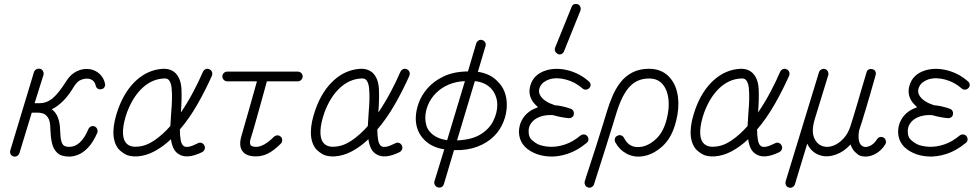

<svg xmlns="http://www.w3.org/2000/svg" viewBox="-20 -760 4843 949"><path d="M322 14Q282 14 262.5 -5Q243 -24 236.5 -54.5Q230 -85 229 -120Q229 -162 217 -179Q205 -196 191.5 -199.5Q178 -203 171 -203H137L76 -3Q73 6 64.5 11Q56 16 46 13Q36 10 32 1Q28 -8 31 -17L148 -404Q152 -414 160.5 -418Q169 -422 179 -420Q188 -417 192.5 -408.5Q197 -400 195 -390L151 -250H175Q211 -250 240.5 -274.5Q270 -299 309 -361Q329 -393 360 -408Q391 -423 425 -418Q453 -413 473 -394Q493 -375 499 -347Q501 -338 496.5 -329.5Q492 -321 481 -319Q471 -317 463 -322Q455 -327 453 -337Q447 -366 417 -371Q401 -373 382 -366Q363 -359 348 -336Q321 -290 292.5 -261.5Q264 -233 236 -220Q257 -204 266.5 -178.5Q276 -153 277 -120Q278 -79 283.5 -61Q289 -43 299 -38.5Q309 -34 322 -34Q380 -34 417 -122Q421 -131 430 -135Q439 -139 448 -135Q457 -131 460.5 -121.5Q464 -112 461 -104Q440 -56 415.5 -30.5Q391 -5 367 4.5Q343 14 322 14Z M659 13Q619 15 596.5 1Q574 -13 563 -27Q540 -59 540.5 -108Q541 -157 564 -221Q597 -312 655 -364Q713 -416 786 -420Q825 -421 848 -398Q875 -370 877 -317.5Q879 -265 874 -204Q906 -251 934 -303.5Q962 -356 983 -405Q988 -415 997 -418.5Q1006 -422 1014 -418Q1024 -414 1027.5 -405Q1031 -396 1028 -387Q997 -317 957 -246.5Q917 -176 869 -120Q869 -91 873 -68.5Q877 -46 888 -38Q906 -25 958 -52Q967 -57 976.5 -53.5Q986 -50 990 -41Q995 -32 991.5 -22.5Q988 -13 979 -8Q903 29 862 1Q845 -10 836.5 -29Q828 -48 825 -72Q786 -35 744 -12.5Q702 10 659 13ZM657 -35Q700 -37 741.5 -65Q783 -93 822 -137Q823 -152 824 -168.5Q825 -185 826 -201Q829 -234 830 -267Q831 -300 828 -326.5Q825 -353 814 -365Q811 -368 805.5 -370.5Q800 -373 789 -372Q731 -369 684 -325.5Q637 -282 608 -205Q590 -154 588 -115Q586 -76 601 -56Q619 -32 657 -35Z M1245 13Q1196 13 1177.5 -14Q1159 -41 1174 -90Q1180 -112 1190.5 -148Q1201 -184 1212.5 -224.5Q1224 -265 1234 -301Q1244 -337 1250 -358H1103Q1093 -358 1086 -365.5Q1079 -373 1079 -382Q1079 -392 1086 -399Q1093 -406 1103 -406H1452Q1462 -406 1469 -399Q1476 -392 1476 -382Q1476 -373 1469 -365.5Q1462 -358 1452 -358H1299Q1295 -343 1285 -306.5Q1275 -270 1262.5 -225.5Q1250 -181 1238.5 -140Q1227 -99 1219 -75Q1212 -53 1219 -42Q1224 -37 1232 -35.5Q1240 -34 1245 -34Q1284 -34 1334 -84Q1342 -91 1351.5 -91Q1361 -91 1368 -84Q1375 -77 1375 -67Q1375 -57 1368 -50Q1335 -17 1306 -2Q1277 13 1245 13Z M1635 13Q1595 15 1572.5 1Q1550 -13 1539 -27Q1516 -59 1516.5 -108Q1517 -157 1540 -221Q1573 -312 1631 -364Q1689 -416 1762 -420Q1801 -421 1824 -398Q1851 -370 1853 -317.5Q1855 -265 1850 -204Q1882 -251 1910 -303.5Q1938 -356 1959 -405Q1964 -415 1973 -418.5Q1982 -422 1990 -418Q2000 -414 2003.5 -405Q2007 -396 2004 -387Q1973 -317 1933 -246.5Q1893 -176 1845 -120Q1845 -91 1849 -68.5Q1853 -46 1864 -38Q1882 -25 1934 -52Q1943 -57 1952.5 -53.5Q1962 -50 1966 -41Q1971 -32 1967.5 -22.5Q1964 -13 1955 -8Q1879 29 1838 1Q1821 -10 1812.5 -29Q1804 -48 1801 -72Q1762 -35 1720 -12.5Q1678 10 1635 13ZM1633 -35Q1676 -37 1717.5 -65Q1759 -93 1798 -137Q1799 -152 1800 -168.5Q1801 -185 1802 -201Q1805 -234 1806 -267Q1807 -300 1804 -326.5Q1801 -353 1790 -365Q1787 -368 1781.5 -370.5Q1776 -373 1765 -372Q1707 -369 1660 -325.5Q1613 -282 1584 -205Q1566 -154 1564 -115Q1562 -76 1577 -56Q1595 -32 1633 -35Z M2144 166Q2134 163 2129.5 154.5Q2125 146 2127 137L2176 -22Q2115 -31 2078 -68Q2035 -111 2035 -175Q2035 -210 2049 -249.5Q2063 -289 2093.5 -324Q2124 -359 2173 -382.5Q2222 -406 2293 -407L2334 -546Q2338 -556 2346.5 -560.5Q2355 -565 2364 -562Q2373 -559 2378 -550.5Q2383 -542 2380 -533L2342 -405Q2371 -401 2395.5 -389.5Q2420 -378 2439 -358Q2485 -314 2485 -242Q2485 -199 2468.5 -158Q2452 -117 2423 -88Q2388 -53 2338 -34.5Q2288 -16 2226 -18H2224L2174 150Q2171 160 2162.5 164.5Q2154 169 2144 166ZM2239 -66Q2312 -69 2355.5 -96Q2399 -123 2418.5 -163Q2438 -203 2438 -242Q2438 -266 2429 -288Q2420 -310 2405 -325Q2376 -354 2327 -359ZM2190 -67 2278 -359Q2233 -357 2197 -341.5Q2161 -326 2135 -300Q2110 -275 2096 -242.5Q2082 -210 2082 -175Q2082 -160 2087.5 -139.5Q2093 -119 2111 -102Q2138 -75 2190 -67Z M2620 -4Q2547 -37 2545 -107Q2545 -138 2558.5 -164.5Q2572 -191 2597 -209Q2607 -216 2617.5 -221Q2628 -226 2639 -230Q2632 -237 2625.5 -243.5Q2619 -250 2614 -257Q2589 -293 2601 -336Q2617 -394 2682 -413Q2732 -427 2789 -412Q2846 -397 2890 -358Q2898 -352 2899 -342.5Q2900 -333 2893 -325Q2886 -318 2876.5 -317Q2867 -316 2859 -323Q2824 -354 2778.5 -366.5Q2733 -379 2696 -368Q2682 -364 2667.5 -353.5Q2653 -343 2646 -323Q2640 -302 2653 -284Q2671 -257 2722 -240Q2760 -237 2802 -222Q2810 -219 2814 -211Q2818 -203 2816 -194Q2815 -186 2807.5 -180.5Q2800 -175 2790 -176Q2750 -180 2713 -191Q2659 -194 2624 -170Q2609 -159 2600.5 -143.5Q2592 -128 2593 -108Q2593 -82 2609.5 -67.5Q2626 -53 2639 -47Q2664 -36 2699 -34.5Q2734 -33 2773 -46Q2812 -59 2849 -90Q2857 -96 2866.5 -95.5Q2876 -95 2883 -87Q2889 -79 2888.5 -69.5Q2888 -60 2880 -54Q2833 -15 2785 0.5Q2737 16 2694.5 13.5Q2652 11 2620 -4ZM2768 -507Q2764 -497 2755 -493Q2746 -489 2737 -493Q2728 -498 2724 -506.5Q2720 -515 2724 -525L2805 -725Q2809 -736 2817.5 -739Q2826 -742 2836 -739Q2845 -735 2848.5 -726Q2852 -717 2849 -708Z M2885 166Q2876 163 2872 154.5Q2868 146 2870 137Q2870 136 2878 111.5Q2886 87 2899 47Q2912 7 2927 -39.5Q2942 -86 2956 -131.5Q2970 -177 2981 -213Q2992 -249 3007.5 -285.5Q3023 -322 3046.5 -352.5Q3070 -383 3105 -401.5Q3140 -420 3188 -420Q3257 -420 3296 -370Q3324 -335 3331 -280.5Q3338 -226 3322 -163Q3302 -80 3253.5 -36.5Q3205 7 3152 13Q3111 18 3076 -1Q3041 -20 3021 -57Q3017 -66 3019.5 -75.5Q3022 -85 3032 -89Q3040 -94 3049.5 -91Q3059 -88 3064 -79Q3090 -26 3147 -34Q3186 -39 3223 -73.5Q3260 -108 3276 -174Q3289 -226 3284 -270Q3279 -314 3258 -340Q3234 -372 3188 -372Q3130 -372 3092 -331.5Q3054 -291 3026 -199Q3015 -163 3001 -117.5Q2987 -72 2972 -25Q2957 22 2944.5 61.5Q2932 101 2924 125.5Q2916 150 2916 151Q2913 160 2904 165Q2895 170 2885 166Z M3512 13Q3472 15 3449.5 1Q3427 -13 3416 -27Q3393 -59 3393.5 -108Q3394 -157 3417 -221Q3450 -312 3508 -364Q3566 -416 3639 -420Q3678 -421 3701 -398Q3728 -370 3730 -317.5Q3732 -265 3727 -204Q3759 -251 3787 -303.5Q3815 -356 3836 -405Q3841 -415 3850 -418.5Q3859 -422 3867 -418Q3877 -414 3880.5 -405Q3884 -396 3881 -387Q3850 -317 3810 -246.5Q3770 -176 3722 -120Q3722 -91 3726 -68.5Q3730 -46 3741 -38Q3759 -25 3811 -52Q3820 -57 3829.5 -53.5Q3839 -50 3843 -41Q3848 -32 3844.5 -22.5Q3841 -13 3832 -8Q3756 29 3715 1Q3698 -10 3689.5 -29Q3681 -48 3678 -72Q3639 -35 3597 -12.5Q3555 10 3512 13ZM3510 -35Q3553 -37 3594.5 -65Q3636 -93 3675 -137Q3676 -152 3677 -168.5Q3678 -185 3679 -201Q3682 -234 3683 -267Q3684 -300 3681 -326.5Q3678 -353 3667 -365Q3664 -368 3658.5 -370.5Q3653 -373 3642 -372Q3584 -369 3537 -325.5Q3490 -282 3461 -205Q3443 -154 3441 -115Q3439 -76 3454 -56Q3472 -32 3510 -35Z M3879 167Q3869 164 3865 155.5Q3861 147 3863 137L4028 -403Q4031 -412 4039.5 -416.5Q4048 -421 4058 -419Q4068 -415 4072 -406.5Q4076 -398 4074 -389L4008 -174Q3990 -116 4003 -81.5Q4016 -47 4048 -37Q4071 -30 4097.5 -39.5Q4124 -49 4147.5 -73.5Q4171 -98 4183 -135Q4188 -150 4197.5 -181Q4207 -212 4218 -249.5Q4229 -287 4239 -321.5Q4249 -356 4256 -378.5Q4263 -401 4263 -402Q4265 -412 4273.5 -416.5Q4282 -421 4292 -418Q4302 -416 4306.5 -407.5Q4311 -399 4308 -389Q4307 -386 4300.5 -362.5Q4294 -339 4284 -304.5Q4274 -270 4263 -233Q4252 -196 4242.5 -165.5Q4233 -135 4228 -120L4227 -119Q4221 -87 4225.5 -65Q4230 -43 4246 -36Q4260 -30 4280 -39Q4300 -48 4315 -72Q4320 -80 4329.5 -82.5Q4339 -85 4347 -80Q4355 -76 4358 -65.5Q4361 -55 4356 -47Q4333 -10 4296.5 5.5Q4260 21 4227 8Q4220 4 4206 -9Q4192 -22 4184 -46Q4153 -11 4111.5 4Q4070 19 4035 8Q4016 3 3998.5 -11.5Q3981 -26 3970 -50L3909 151Q3906 160 3897.5 165Q3889 170 3879 167Z M4494 -4Q4421 -37 4419 -107Q4419 -138 4432.5 -164.5Q4446 -191 4471 -209Q4481 -216 4491.5 -221Q4502 -226 4513 -230Q4506 -237 4499.5 -243.5Q4493 -250 4488 -257Q4463 -293 4475 -336Q4491 -394 4556 -413Q4606 -427 4663 -412Q4720 -397 4764 -358Q4772 -352 4773 -342.5Q4774 -333 4767 -325Q4760 -318 4750.5 -317Q4741 -316 4733 -323Q4698 -354 4652.5 -366.5Q4607 -379 4570 -368Q4556 -364 4541.5 -353.5Q4527 -343 4520 -323Q4514 -302 4527 -284Q4545 -257 4596 -240Q4634 -237 4676 -222Q4684 -219 4688 -211Q4692 -203 4690 -194Q4689 -186 4681.5 -180.5Q4674 -175 4664 -176Q4624 -180 4587 -191Q4533 -194 4498 -170Q4483 -159 4474.5 -143.5Q4466 -128 4467 -108Q4467 -82 4483.5 -67.5Q4500 -53 4513 -47Q4538 -36 4573 -34.5Q4608 -33 4647 -46Q4686 -59 4723 -90Q4731 -96 4740.5 -95.5Q4750 -95 4757 -87Q4763 -79 4762.5 -69.5Q4762 -60 4754 -54Q4707 -15 4659 0.5Q4611 16 4568.5 13.5Q4526 11 4494 -4Z"/></svg>

Font: Kurewa Gothic CJK TC Regular
Style: Regular
Weight: 400
Designer: Max Yao
Foundry: Max-Everyday
Version: Version 1.071; ttfautohint (v1.8.3)